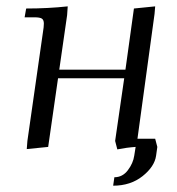

<svg xmlns="http://www.w3.org/2000/svg" viewBox="-20 -466 562 609"><path d="M58.1 -411.1 63 -439Q131.8 -439 194.8 -445.8L192.9 -418L168 -245.1H377.9L404.8 -439L472.2 -445.8L470.2 -421.9L416 -25.9H472.2L479 0L475.1 27.8Q470.2 62.5 432.1 92.8Q394 123 338.9 123L342.8 96.2Q368.7 96.2 385.5 74Q402.3 51.8 405.8 27.8L410.2 0Q381.3 2 352.1 7.8L345.2 -19L374 -217.8H164.1L132.8 0L64.9 6.8L66.9 -19L116.2 -363.8Q119.1 -380.9 119.1 -391.1Q119.1 -402.8 112.8 -407Q106.4 -411.1 88.9 -411.1Z"/></svg>

Font: Dihjauti S
Style: Italic
Weight: 400
Italic angle: -9°
Designer: T. Christopher White
Version: Version 3.0.0